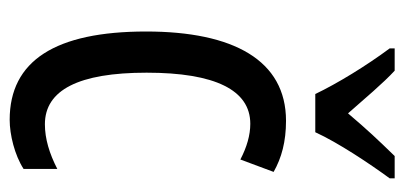

<svg xmlns="http://www.w3.org/2000/svg" viewBox="-234 -572 816 387"><g transform="rotate(90 173.5 -378.0)"><path d="M169 -606H246C267 -652 309 -715 339 -756V-766H294C260 -731 242 -712 208 -672C178 -706 147 -743 122 -766H77V-756C112 -709 148 -650 169 -606ZM221 10C251 10 292 0 320 -18V-86C289 -70 259 -61 230 -61C161 -61 126 -129 126 -266C126 -404 161 -475 229 -475C252 -475 276 -468 301 -455L326 -522C298 -538 265 -547 223 -547C101 -547 43 -441 43 -265C43 -82 102 10 221 10Z"/></g></svg>

Font: Noto Sans Telugu ExtraCondensed
Style: Regular
Weight: 400
Width: 2
Designer: Jelle Bosma - Monotype Design Team
Foundry: Monotype Imaging Inc.
Version: Version 2.005